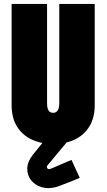

<svg xmlns="http://www.w3.org/2000/svg" viewBox="-20 -720 541 975"><path d="M317 -4H197V4L149 63Q120 99 118.5 133.5Q117 168 137 194Q157 220 191.5 230.5Q226 241 268 229Q277 226 292.5 220Q308 214 326 207Q344 200 360 193.5Q376 187 385 183L343 92Q343 92 329 98Q315 104 295 112.5Q275 121 258 128.5Q241 136 235 138Q228 140 223.5 137.5Q219 135 218 129.5Q217 124 221 120L317 5ZM461 -186V-700H281V-195Q281 -179 277.5 -168.5Q274 -158 267 -152.5Q260 -147 250 -147Q240 -147 233 -152Q226 -157 222.5 -167.5Q219 -178 219 -195V-700H39V-186Q39 -122 66 -78Q93 -34 141 -11.5Q189 11 251 11Q313 11 360 -11.5Q407 -34 434 -78Q461 -122 461 -186Z"/></svg>

Font: Advent Pro Black
Style: Regular
Weight: 900
Version: Version 3.000